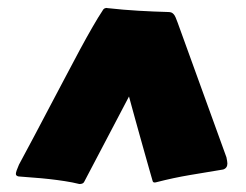

<svg xmlns="http://www.w3.org/2000/svg" viewBox="-20 -501 621 484"><path d="M364.7 -44.9Q362.3 -52.7 357.4 -70.3Q352.5 -87.9 346.2 -109.9Q339.8 -131.8 333.3 -155.8Q326.7 -179.7 320.8 -200.7Q314.9 -221.7 310.8 -237.1Q306.6 -252.4 305.2 -257.8L192.4 -43Q189.9 -37.1 180.2 -37.1Q162.6 -41.5 143.3 -44.4Q124 -47.4 104.2 -49.6Q84.5 -51.8 64.7 -53.2Q44.9 -54.7 26.9 -56.2Q20 -57.6 20 -62.5Q20 -68.4 27.8 -85.9Q46.4 -120.1 66.2 -157.7Q85.9 -195.3 106 -233.2Q126 -271 145.3 -307.6Q164.6 -344.2 181.6 -376Q198.7 -407.7 213.4 -433.1Q228 -458.5 238.8 -474.6Q239.3 -476.1 241.2 -478Q243.2 -480 245.6 -480.5L249 -481Q249.5 -481 250 -480.7Q250.5 -480.5 251.5 -480.5Q291 -476.1 329.3 -473.9Q367.7 -471.7 404.3 -470.7Q408.7 -470.7 411.9 -469.5Q415 -468.3 417.7 -465.3Q420.4 -462.4 422.6 -457.3Q424.8 -452.1 427.7 -444.3L550.8 -104.5Q551.8 -99.1 552.5 -95.5Q553.2 -91.8 553.2 -88.9Q553.2 -77.1 542.5 -73.7Q501 -66.9 459 -59.8Q417 -52.7 375.5 -42Q372.6 -41 369.6 -41Q365.7 -41 364.7 -44.9Z"/></svg>

Font: Carter One
Style: Regular
Weight: 400
Designer: vernon adams
Foundry: vernon adams
Version: Version 1.000